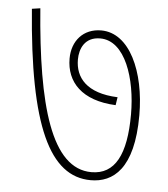

<svg xmlns="http://www.w3.org/2000/svg" viewBox="-44 -628 542 619"><g transform="rotate(5 226.5 -319.0)"><path d="M410 -272C410 -413 356 -534 264 -534C206 -534 170 -492 170 -435C170 -359 221 -303 331 -298L335 -324C234 -328 197 -376 197 -434C197 -469 213 -508 263 -508C344 -508 383 -388 383 -273C383 -142 348 -76 272 -76C142 -76 86 -276 62 -588L35 -584C64 -207 139 -50 272 -50C344 -50 410 -98 410 -272Z"/></g></svg>

Font: Noto Sans Condensed Thin
Style: Italic
Weight: 100
Width: 3
Italic angle: -12°
Designer: Monotype Design Team
Foundry: Monotype Imaging Inc.
Version: Version 2.013